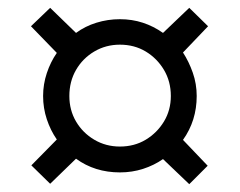

<svg xmlns="http://www.w3.org/2000/svg" viewBox="-20 -598 612 490"><path d="M90 -353Q90 -383 99.5 -411.5Q109 -440 125 -463L59 -531L108 -578L174 -514Q197 -531 226 -540Q255 -549 286 -549Q317 -549 344.5 -540Q372 -531 396 -514L463 -578L511 -531L447 -464Q462 -441 472 -412.5Q482 -384 482 -353Q482 -290 447 -241L510 -175L463 -128L396 -192Q373 -176 345 -167Q317 -158 286 -158Q222 -158 174 -193L108 -129L60 -176L125 -242Q109 -265 99.5 -293.5Q90 -322 90 -353ZM157 -353Q157 -317 174 -288Q191 -259 220.5 -241.5Q250 -224 286 -224Q323 -224 352 -241.5Q381 -259 398.5 -288Q416 -317 416 -353Q416 -390 398.5 -419.5Q381 -449 352 -466.5Q323 -484 286 -484Q250 -484 220.5 -466.5Q191 -449 174 -419.5Q157 -390 157 -353Z"/></svg>

Font: Go Noto Current
Style: Regular
Weight: 400
Designer: Monotype Design Team
Foundry: Monotype Imaging Inc.
Version: Version 2.007; ttfautohint (v1.8) -l 8 -r 50 -G 200 -x 14 -D